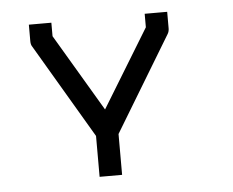

<svg xmlns="http://www.w3.org/2000/svg" viewBox="-39 -514 618 510"><g transform="rotate(-5 270.0 -259.5)"><path d="M85 -468H115V-432L237 -226L364 -434V-470H394H424V-426Q424 -417.5 420 -411L267 -158V-49H237H207V-158L59 -409Q55 -414.5 55 -424V-468Z"/></g></svg>

Font: IBM 3270
Style: Regular
Weight: 400
Monospace: yes
Version: Version 2.3.1